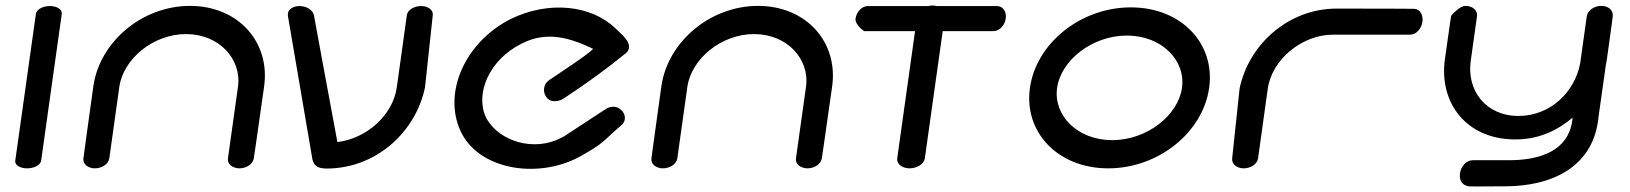

<svg xmlns="http://www.w3.org/2000/svg" viewBox="-20 -612 5926 698"><path d="M110.5 -561.5C110.1 -560 35.5 -28.4 35.5 -28C33 -10.7 55.1 0 78.6 0C102.1 0 127.1 -10.6 129.6 -28L204.6 -561.8C206.4 -579.1 185.3 -590 161.5 -590C138.3 -590 114 -580 110.5 -561.5Z M670.9 -590.6C496.1 -590.6 342 -459.5 319.3 -297.9C297.3 -141.7 283.3 -36.8 283.3 -36.8C280.2 -14.7 301.1 0 325.2 0C349.2 0 374.3 -14.6 377.4 -36.6L413.8 -296C428 -397.4 536.4 -488.1 656.5 -488.1C776.5 -488.1 859.4 -397.4 845.1 -296C830.1 -188.8 808.7 -36.6 808.7 -36.6C805.6 -14.6 826.5 0 850.6 0C874.3 0 898.9 -14 902.7 -36.2C902.9 -37.5 918.2 -141.3 940.2 -297.9C962.9 -459.5 845.7 -590.6 670.9 -590.6Z M1115.9 -31.8 1116.1 -31.3C1119.8 -24 1119.8 0.7 1167.7 0.7C1347.3 0.7 1491.5 -132.5 1525 -294.1L1525.1 -294.6L1525.2 -295.1C1525.2 -295.8 1552.4 -549.7 1553.4 -558.2C1555 -576 1535.7 -590 1510.8 -590C1486.6 -590 1462 -576.8 1459.1 -557.1C1458.9 -555.3 1458.7 -553.7 1458.4 -552C1455 -527 1437.5 -400.8 1422.6 -294.8C1408.3 -192.7 1312.2 -108 1206.6 -95.6C1182.4 -223.1 1121.2 -557.3 1121 -558.2C1115.3 -577.1 1093.4 -590 1068.6 -590C1047.3 -590 1028.6 -579.2 1026.8 -563.3C1026.4 -559.7 1026.5 -555.9 1027 -552.3Z M2238.9 -156.8C2257.8 -171.4 2254.6 -198.9 2237.6 -212.7C2220.1 -229.2 2196.2 -225.9 2179.8 -214L2040.3 -122.7C1943 -57.4 1814.6 -89.8 1759.8 -164.3C1754.6 -171.1 1750.1 -178.2 1746.5 -185.6C1706 -272.3 1759.8 -396.4 1876.8 -453.6C1969.4 -501.5 2056 -472.9 2136.2 -434.4C2117.9 -413.1 2003.2 -339.6 1974.7 -319.5C1955.5 -305 1952.4 -278.8 1965.7 -259.4C1981 -237 2012.4 -242.7 2029.4 -254.1C2108.4 -306.1 2184.2 -360.6 2254.9 -418.3C2276.1 -435.6 2264.8 -458.1 2254.4 -471.7C2242.8 -486.4 2226.1 -500 2217.5 -508.8C2130 -593.7 1974.7 -610.7 1835.5 -542.4C1671 -458.4 1590 -276.4 1654 -136.1C1718.4 4.2 1930.8 40.1 2084.2 -40.6C2182.2 -95.3 2169.2 -97.2 2238.9 -156.8Z M2735.9 -590.6C2561.1 -590.6 2407 -459.5 2384.3 -297.9C2362.3 -141.7 2348.3 -36.8 2348.3 -36.8C2345.2 -14.7 2366.1 0 2390.2 0C2414.2 0 2439.3 -14.6 2442.4 -36.6L2478.8 -296C2493 -397.4 2601.4 -488.1 2721.5 -488.1C2841.5 -488.1 2924.4 -397.4 2910.1 -296C2895.1 -188.8 2873.7 -36.6 2873.7 -36.6C2870.6 -14.6 2891.5 0 2915.6 0C2939.3 0 2963.9 -14 2967.7 -36.2C2967.9 -37.5 2983.2 -141.3 3005.2 -297.9C3027.9 -459.5 2910.7 -590.6 2735.9 -590.6Z M3121.4 -498.9C3124.5 -498.6 3199.5 -498.8 3306.6 -498.8C3287.6 -364.1 3241.8 -36.8 3241.8 -36.8C3238.7 -14.8 3261.2 0 3286.8 0C3312.4 0 3339.1 -14.6 3342.2 -36.8L3407.1 -498.8C3508.1 -498.9 3591.9 -498.9 3591.9 -498.9C3614.4 -498.9 3633 -521 3636.3 -544.5C3639.6 -567.9 3627.4 -590 3604.7 -590H3385.7C3383.4 -590.6 3375.6 -592 3370 -592C3364.3 -592 3360.5 -591.6 3353.7 -590H3134.6C3112.1 -589.4 3093.7 -568.2 3090.3 -544.5C3087.2 -522 3121.4 -498.9 3121.4 -498.9Z M4277 -292.6C4263 -192.7 4149.9 -102.5 4023.3 -102.5C3896.7 -102.5 3808.9 -192.7 3823 -292.6C3837 -392.5 3950.1 -482.7 4076.7 -482.7C4203.3 -482.7 4291.1 -392.5 4277 -292.6ZM4375.8 -292.6C4398.5 -454.6 4273.6 -585.2 4091.1 -585.2C3908.6 -585.2 3747 -454.6 3724.2 -292.6C3701.5 -130.6 3826.4 0 4008.9 0C4191.4 0 4353 -130.6 4375.8 -292.6Z M4588.7 -288.5C4603.9 -397.2 4714.5 -486 4826.4 -486C4944 -486 5106.5 -486 5106.5 -486C5129.3 -486 5147.8 -508.8 5151.2 -533C5154.5 -557.2 5142.5 -580 5119.8 -580C5119.8 -580 5010.1 -580.8 4839.7 -580.8C4663.4 -580.8 4519.7 -449.9 4486.6 -290.9L4486.5 -290.5L4486.4 -290C4486.3 -289.2 4460.4 -43.7 4459.4 -35.5C4457.4 -15.6 4476.7 0 4501.4 0C4525.5 0 4550.5 -14.6 4553.6 -36.6C4553.9 -38.2 4554.1 -39.8 4554.3 -41.4C4557.6 -65.4 4574.4 -186.7 4588.7 -288.5Z M5821.7 -396.5C5842.1 -541.5 5843.1 -553 5843.1 -554C5844.7 -575.6 5826.6 -590.6 5801.3 -590.6C5777.1 -590.6 5751.8 -575.4 5748.6 -552.6L5724.4 -380.6C5704.5 -277.7 5616.5 -190.5 5500.4 -190.5C5380.4 -190.5 5311.7 -284 5326.7 -390.6C5342.4 -502.1 5349.5 -552.6 5349.5 -552.6C5352.7 -575.4 5332 -590.6 5307.8 -590.6C5284.8 -590.6 5255.7 -554.5 5255.7 -554.5C5255.3 -552.8 5253.3 -542.9 5232.9 -397.4C5210.3 -236.7 5312.2 -105.1 5488.4 -105.1C5572.7 -105.1 5638.2 -135.4 5697.2 -184.2L5695.5 -172C5680.5 -65.4 5581.9 -29.5 5464.7 -29.5C5346.2 -29.5 5334.1 -29.5 5334.1 -29.5C5310.1 -29.5 5291.1 -6.7 5287.7 17.6C5284.8 38.3 5291.4 56.8 5311.1 63.2C5319.2 67.6 5338.6 65.3 5451.3 65.3C5620.3 65.3 5766.4 -3.2 5789.7 -173.1C5789.9 -174 5791.3 -187.4 5791.3 -187.4C5791.8 -189.7 5795.7 -217.8 5817.6 -373.5C5819.3 -381.2 5820.6 -388.6 5821.7 -396.5Z"/></svg>

Font: Hi.
Style: Black
Weight: 400
Designer: Mew Too, Robert Jablonski
Foundry: Cannot Into Space Fonts
Version: Version 1.996